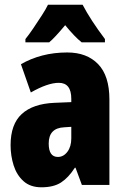

<svg xmlns="http://www.w3.org/2000/svg" viewBox="-20 -786 534 816"><path d="M266 -563Q349 -563 397 -513.5Q445 -464 445 -363V0H328L301 -73H298Q271 -31 239.5 -10.5Q208 10 156 10Q109 10 80 -16Q51 -42 38 -83Q25 -124 25 -169Q25 -258 72.5 -301.5Q120 -345 211 -349L283 -352V-366Q283 -434 230 -434Q183 -434 111 -393L69 -513Q110 -537 159.5 -550Q209 -563 266 -563ZM253 -245Q187 -242 187 -176Q187 -119 226 -119Q250 -119 266.5 -141Q283 -163 283 -198V-247ZM331 -766Q365 -701 426 -620V-606H327Q297 -630 257 -679Q213 -626 189 -606H88V-620Q102 -637 121 -665Q140 -693 158 -721Q176 -749 184 -766Z"/></svg>

Font: Noto Sans Sinhala UI ExtraCondensed Black
Style: Regular
Weight: 900
Width: 2
Designer: Jelle Bosma - Monotype Design Team
Foundry: Monotype Imaging Inc.
Version: Version 2.006; ttfautohint (v1.8.4.7-5d5b)